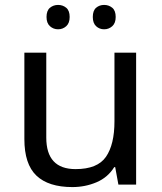

<svg xmlns="http://www.w3.org/2000/svg" viewBox="-20 -750 658 780"><path d="M533 -536V0H461L448 -71H444Q418 -29 372 -9.5Q326 10 274 10Q177 10 128 -36.5Q79 -83 79 -185V-536H168V-191Q168 -63 287 -63Q376 -63 410.5 -113Q445 -163 445 -257V-536ZM169 -681Q169 -707 183 -718.5Q197 -730 216 -730Q235 -730 249 -718.5Q263 -707 263 -681Q263 -656 249 -643.5Q235 -631 216 -631Q197 -631 183 -643.5Q169 -656 169 -681ZM357 -681Q357 -707 370.5 -718.5Q384 -730 403 -730Q422 -730 436 -718.5Q450 -707 450 -681Q450 -656 436 -643.5Q422 -631 403 -631Q384 -631 370.5 -643.5Q357 -656 357 -681Z"/></svg>

Font: Noto Sans Tagbanwa
Style: Regular
Weight: 400
Designer: Monotype Design Team
Foundry: Monotype Imaging Inc.
Version: Version 2.001; ttfautohint (v1.8.4.7-5d5b)